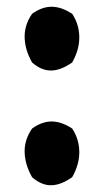

<svg xmlns="http://www.w3.org/2000/svg" viewBox="-20 -528 308 569"><path d="M53 -80Q53 -115 75 -147Q104 -168 133 -168Q162 -168 194 -147Q215 -115 215 -77Q215 -40 194 -3Q160 21 131 21Q102 21 75 -3Q53 -42 53 -80ZM53 -420Q53 -455 75 -487Q104 -508 133 -508Q162 -508 194 -487Q215 -455 215 -417Q215 -380 194 -343Q160 -319 131 -319Q102 -319 75 -343Q53 -382 53 -420Z"/></svg>

Font: Gorditas
Style: Bold
Weight: 700
Designer: Gustavo Dipre (gbrenda1987@gmail.com)
Foundry: Gustavo Dipre (gbrenda1987@gmail.com)
Version: Version 001.001